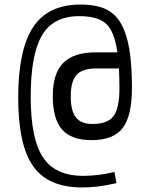

<svg xmlns="http://www.w3.org/2000/svg" viewBox="-20 -745 654 844"><path d="M483 11 492 60Q444 71 409.5 75Q375 79 341 79Q192 79 126 -14Q60 -107 60 -315Q60 -526 125.5 -625.5Q191 -725 334 -725Q415 -725 460.5 -696.5Q506 -668 529 -604Q545 -562 552.5 -501Q560 -440 560 -358Q560 -236 519.5 -182.5Q479 -129 382 -129Q294 -129 253 -175.5Q212 -222 212 -323Q212 -422 258 -468.5Q304 -515 402 -515H496Q484 -603 448.5 -638.5Q413 -674 328 -674Q214 -674 164.5 -589.5Q115 -505 115 -320Q115 -136 168.5 -54Q222 28 346 28Q377 28 411 24Q445 20 483 11ZM291 -322Q291 -258 313.5 -229Q336 -200 386 -200Q453 -200 479 -234.5Q505 -269 505 -356Q505 -375 504.5 -395.5Q504 -416 503 -444H400Q342 -444 316.5 -415.5Q291 -387 291 -322Z"/></svg>

Font: Intel One Mono Medium
Style: Regular
Weight: 500
Monospace: yes
Designer: Fred Shallcrass
Foundry: Frere-Jones Type LLC
Version: Version 1.400;hotconv 1.1.0;makeotfexe 2.6.0;FJTRelease1.4